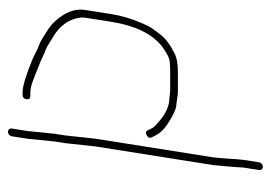

<svg xmlns="http://www.w3.org/2000/svg" viewBox="-122 -394 700 497"><g transform="rotate(-90 228.5 -146.0)"><path d="M241.9 -56H292.9C302.2 -56 310.9 -56.5 319.1 -57.5C327.3 -58.5 339.6 -65 356.2 -77C388.9 -102.8 410.1 -146.1 419.8 -207L430.7 -276C431.5 -280.7 431.5 -285 430.8 -289C427.5 -315 413.6 -336.7 389.1 -354L366.3 -368C359.7 -372.7 354 -375.8 349.3 -377.5C344.6 -379.2 338.3 -381.8 330.6 -385.5C322.8 -389.2 315.7 -392.3 309.3 -394.8C302.8 -397.3 295.5 -400.2 287.4 -403.5C283.3 -405.2 276 -408 265.3 -412C254.6 -416 244.5 -418 235.2 -418H228.2C221.5 -418 218.7 -421.3 219.8 -428C220.8 -434.7 224.7 -438 231.4 -438H238.4C253.2 -438 281.3 -429.5 322.8 -412.5C326.9 -410.8 332.8 -408 340.5 -404C348.2 -400 354.6 -397.2 359.6 -395.5C364.7 -393.8 371.5 -390.3 380 -385L401.8 -371C409.6 -365.7 416.6 -359.5 422.8 -352.5C445.5 -327 454.8 -301.5 450.7 -276L439.8 -207C435.7 -181.3 427.7 -154.6 415.6 -127C413 -121 410 -115 406.8 -109C403.5 -103 396.6 -93.4 386.2 -80.3C375.8 -67.1 359.4 -55 337 -44C326.1 -38.7 310.4 -36 289.7 -36H237.7C235 -36 224.6 -37.3 206.3 -40C195 -40 177.4 -48.1 153.4 -64.2C140.3 -73.1 131.2 -83 125.9 -94L121.3 -103C118.2 -108.3 119.7 -112.8 126 -116.5C132.2 -120.2 136.6 -119.3 139.1 -114L143.6 -105C146.1 -99.7 150.3 -94.7 156.3 -90C175 -72.4 193.3 -62.1 211.3 -59ZM134.2 -393 130.1 -354 126.1 -329 117.5 -249.5 69.1 56 66.4 86C64.8 112.7 63.4 130 62.1 138L56.4 174C56 176.7 54.6 179 52.3 181C50 183 47.5 184 44.9 184C42.2 184 40 183 38.3 181C36.6 179 36 176.7 36.4 174L42.1 138C43 132.7 43.4 127.7 43.5 123C43.6 118.3 43.9 113 44.6 107C45.2 101 45.7 94.3 46.2 87L49.1 56L97.4 -249L106.1 -329L110.1 -354L114.2 -393L117.3 -425L123.8 -466C124.2 -468.7 125.6 -471 127.9 -473C130.2 -475 132.7 -476 135.4 -476C138.1 -476 140.2 -475 141.9 -473C143.6 -471 144.2 -468.7 143.8 -466L137.3 -425Z"/></g></svg>

Font: Proton
Style: RgIt
Weight: 500
Version: Version 1.017